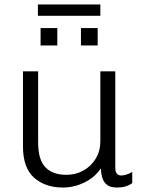

<svg xmlns="http://www.w3.org/2000/svg" viewBox="-20 -831 659 861"><path d="M262 10Q183 10 133 -34Q83 -78 83 -175V-511H151V-193Q151 -115 183.5 -81Q216 -47 278 -47Q320 -47 354.5 -66.5Q389 -86 409.5 -120Q430 -154 430 -196V-511H497V-78Q497 -60 504.5 -52Q512 -44 523 -44Q534 -44 548 -48.5Q562 -53 573 -60V-10Q560 0 542.5 5Q525 10 505 10Q475 10 459.5 -2.5Q444 -15 438.5 -34.5Q433 -54 432 -76Q406 -36 359 -13Q312 10 262 10ZM150 -760V-811H430V-760ZM162 -627V-705H237V-627ZM343 -627V-705H418V-627Z"/></svg>

Font: Chivo Medium ExtraLight
Style: Regular
Weight: 250
Version: Version 2.002